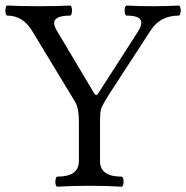

<svg xmlns="http://www.w3.org/2000/svg" viewBox="-33 -686 687 709"><path d="M171.4 -14.6Q171.4 -22 173.3 -27.8Q175.3 -33.7 178.2 -33.7Q258.3 -33.7 258.3 -90.8V-237.8Q258.3 -287.1 244.6 -309.6L85.4 -572.3Q51.3 -628.4 -6.3 -628.4Q-9.3 -628.4 -11.2 -633.8Q-13.2 -639.2 -13.2 -646.5Q-13.2 -653.8 -11.2 -659.7Q-9.3 -665.5 -6.3 -665.5Q42 -663.1 109.9 -663.1Q177.7 -663.1 226.1 -665.5Q229 -665.5 231 -660.2Q232.9 -654.8 232.9 -647.5Q232.9 -640.1 231 -634.3Q229 -628.4 226.1 -628.4Q167 -628.4 167 -600.6Q167 -589.4 177.2 -572.3L314.5 -341.8Q318.4 -335 322.3 -335Q325.7 -335 330.1 -341.8L475.6 -567.9Q488.8 -588.4 488.8 -602.5Q488.8 -628.4 434.6 -628.4Q431.2 -628.4 429.2 -633.8Q427.2 -639.2 427.2 -646.5Q427.2 -654.3 429.2 -659.9Q431.2 -665.5 434.6 -665.5Q475.1 -663.1 531.2 -663.1Q587.4 -663.1 627.4 -665.5Q630.4 -665.5 632.3 -660.2Q634.3 -654.8 634.3 -647.5Q634.3 -640.1 632.3 -634.3Q630.4 -628.4 627.4 -628.4Q559.6 -628.4 524.4 -575.2L374 -344.2Q342.3 -294.4 339.4 -281.2Q336.4 -266.6 336.4 -238.8V-90.8Q336.4 -33.7 416.5 -33.7Q419.4 -33.7 421.4 -28.3Q423.3 -22.9 423.3 -15.6Q423.3 -8.3 421.4 -2.4Q419.4 3.4 416.5 3.4Q361.3 0 297.4 0Q233.4 0 178.2 3.4Q175.3 3.4 173.3 -2Q171.4 -7.3 171.4 -14.6Z"/></svg>

Font: JuniusX
Style: Regular
Weight: 400
Designer: Peter S. Baker
Foundry: Briery Creek Software
Version: Version 1.004